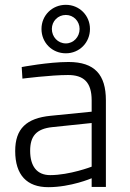

<svg xmlns="http://www.w3.org/2000/svg" viewBox="-20 -767 539 796"><path d="M360 -76C360 -76 269 -41 188 -41C133 -41 105 -78 105 -142C105 -202 130 -233 197 -240L360 -257ZM419 -351C419 -457 373 -510 264 -510C180 -510 70 -489 70 -489L73 -441C73 -441 190 -456 262 -456C326 -456 360 -427 360 -351V-304L190 -287C89 -277 43 -233 43 -141C43 -41 92 9 180 9C274 9 360 -28 360 -28V8H419V-351ZM195 -647C195 -679 220 -705 253 -705C285 -705 310 -679 310 -647C310 -614 285 -587 253 -587C220 -587 195 -614 195 -647ZM152 -647C152 -590 196 -546 253 -546C309 -546 353 -590 353 -647C353 -703 309 -747 253 -747C196 -747 152 -703 152 -647Z"/></svg>

Font: RazerF5 Light
Style: Regular
Weight: 300
Foundry: Razer Inc.
Version: Version 2